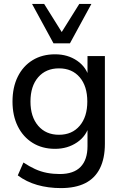

<svg xmlns="http://www.w3.org/2000/svg" viewBox="-20 -774 630 983"><path d="M292 189Q227 189 171 173Q115 157 71 124L100 58Q130 78 159.5 91.5Q189 105 220.5 111Q252 117 286 117Q357 117 392.5 80.5Q428 44 428 -26V-134H437Q423 -78 374.5 -45Q326 -12 262 -12Q196 -12 147 -42.5Q98 -73 71 -127.5Q44 -182 44 -254Q44 -327 71 -381.5Q98 -436 147 -466Q196 -496 262 -496Q327 -496 375 -463Q423 -430 437 -374H428V-487H517V-38Q517 37 491.5 88Q466 139 416 164Q366 189 292 189ZM282 -84Q349 -84 388 -130Q427 -176 427 -254Q427 -333 388 -378.5Q349 -424 282 -424Q215 -424 175.5 -378.5Q136 -333 136 -254Q136 -176 175.5 -130Q215 -84 282 -84ZM254 -552 144 -754H206L296 -610L386 -754H448L338 -552Z"/></svg>

Font: Nunito Sans 12pt Medium
Style: Regular
Weight: 500
Designer: Vernon Adams
Foundry: Vernon Adams
Version: Version 3.101;gftools[0.9.27]